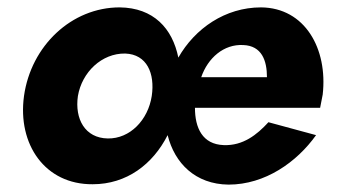

<svg xmlns="http://www.w3.org/2000/svg" viewBox="-20 -490 913 520"><path d="M45 -230C27 -99 102 10 231 9C323 9 394 -45 434 -124C453 -48 509 9 599 10C698 10 784 -51 836 -124L707 -159C676 -125 638 -95 586 -97C528 -99 508 -144 508 -198H846H847C849 -208 852 -224 854 -234C868 -358 806 -469 687 -470C590 -470 508 -413 463 -334C447 -413 396 -469 304 -470C174 -470 64 -366 45 -230ZM639 -368C689 -366 703 -326 703 -281H525C543 -333 586 -371 639 -368ZM191 -230C202 -295 256 -346 319 -345C378 -343 400 -291 391 -230C381 -165 332 -114 272 -115C210 -116 182 -168 191 -230Z"/></svg>

Font: Jost*
Style: Bold Italic
Weight: 700
Italic angle: -10°
Version: Version 3.7